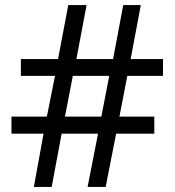

<svg xmlns="http://www.w3.org/2000/svg" viewBox="-20 -734 686 754"><path d="M480 -436 449 -276H586V-209H436L395 0H324L365 -209H222L183 0H113L151 -209H25V-276H164L196 -436H62V-502H208L248 -714H320L280 -502H424L464 -714H533L493 -502H620V-436ZM235 -276H378L409 -436H266Z"/></svg>

Font: hex115
Style: Regular
Weight: 400
Designer: Monotype Design Team
Foundry: Monotype Imaging Inc.
Version: Version 2.013